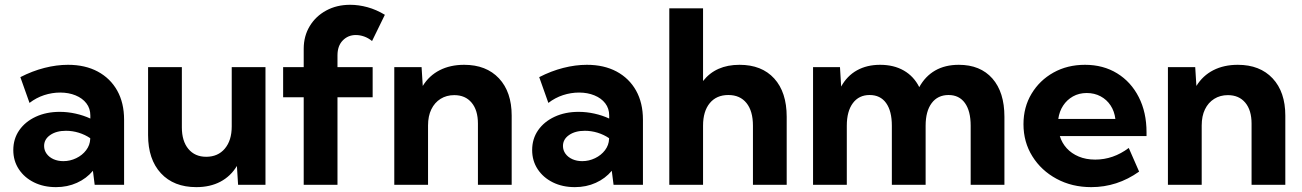

<svg xmlns="http://www.w3.org/2000/svg" viewBox="-20 -767 5405 797"><path d="M495.1 0H373L365.7 -58.1Q338.9 -25.9 299.3 -8.1Q259.8 9.8 212.4 9.8Q161.1 9.8 121.1 -10Q81.1 -29.8 58.1 -64.7Q35.2 -99.6 35.2 -144Q35.2 -190.9 60.1 -226.6Q85 -262.2 128.7 -282.5Q172.4 -302.7 228 -302.7Q260.7 -302.7 293.7 -295.4Q326.7 -288.1 355 -274.9V-287.6Q355 -316.9 338.6 -338.1Q322.3 -359.4 293.7 -371.1Q265.1 -382.8 230 -382.8Q196.3 -382.8 163.3 -372.1Q130.4 -361.3 102.5 -339.8L64.5 -446.8Q113.8 -472.2 164.3 -485.1Q214.8 -498 262.2 -498Q333.5 -498 385.7 -470Q438 -441.9 466.6 -390.9Q495.1 -339.8 495.1 -270ZM243.2 -98.1Q271 -98.1 296.4 -110.4Q321.8 -122.6 337.6 -143.6Q353.5 -164.6 354.5 -189.9V-193.4Q333 -208 306.9 -216.1Q280.8 -224.1 253.9 -224.1Q213.9 -224.1 188.5 -206.5Q163.1 -189 163.1 -161.1Q163.1 -143.1 173.6 -128.7Q184.1 -114.3 202.1 -106.2Q220.2 -98.1 243.2 -98.1Z M1082 0H968.3L963.4 -78.1Q937.5 -35.2 894.8 -12.7Q852.1 9.8 794.9 9.8Q701.2 9.8 647.9 -47.9Q594.7 -105.5 594.7 -206.1V-488.3H734.9V-238.3Q734.9 -181.2 762 -148.7Q789.1 -116.2 835.9 -116.2Q884.8 -116.2 913.3 -150.1Q941.9 -184.1 941.9 -242.2V-488.3H1082Z M1380.9 0H1240.7V-363.3H1155.3V-488.3H1240.7V-564.5Q1240.7 -617.2 1265.6 -658.4Q1290.5 -699.7 1334.2 -723.4Q1377.9 -747.1 1433.6 -747.1Q1468.8 -747.1 1505.4 -737.1Q1542 -727.1 1577.6 -705.6L1524.4 -596.7Q1508.8 -609.4 1491.5 -615.5Q1474.1 -621.6 1457 -621.6Q1424.8 -621.6 1402.8 -599.1Q1380.9 -576.7 1380.9 -537.1V-488.3H1526.9V-363.3H1380.9Z M2104 0H1963.9V-253.9Q1963.9 -309.6 1937.7 -340.8Q1911.6 -372.1 1865.7 -372.1Q1833.5 -372.1 1808.8 -356.7Q1784.2 -341.3 1770.5 -313.2Q1756.8 -285.2 1756.8 -246.1V0H1616.7V-488.3H1730L1734.9 -410.2Q1761.2 -453.1 1805.2 -475.6Q1849.1 -498 1906.7 -498Q1998.5 -498 2051.3 -441.7Q2104 -385.3 2104 -287.1Z M2648.9 0H2526.9L2519.5 -58.1Q2492.7 -25.9 2453.1 -8.1Q2413.6 9.8 2366.2 9.8Q2314.9 9.8 2274.9 -10Q2234.9 -29.8 2211.9 -64.7Q2189 -99.6 2189 -144Q2189 -190.9 2213.9 -226.6Q2238.8 -262.2 2282.5 -282.5Q2326.2 -302.7 2381.8 -302.7Q2414.6 -302.7 2447.5 -295.4Q2480.5 -288.1 2508.8 -274.9V-287.6Q2508.8 -316.9 2492.4 -338.1Q2476.1 -359.4 2447.5 -371.1Q2418.9 -382.8 2383.8 -382.8Q2350.1 -382.8 2317.1 -372.1Q2284.2 -361.3 2256.3 -339.8L2218.3 -446.8Q2267.6 -472.2 2318.1 -485.1Q2368.7 -498 2416 -498Q2487.3 -498 2539.6 -470Q2591.8 -441.9 2620.4 -390.9Q2648.9 -339.8 2648.9 -270ZM2397 -98.1Q2424.8 -98.1 2450.2 -110.4Q2475.6 -122.6 2491.5 -143.6Q2507.3 -164.6 2508.3 -189.9V-193.4Q2486.8 -208 2460.7 -216.1Q2434.6 -224.1 2407.7 -224.1Q2367.7 -224.1 2342.3 -206.5Q2316.9 -189 2316.9 -161.1Q2316.9 -143.1 2327.4 -128.7Q2337.9 -114.3 2356 -106.2Q2374 -98.1 2397 -98.1Z M2758.3 0V-732.4H2898.4V-430.7Q2951.2 -498 3049.8 -498Q3142.1 -498 3193.8 -441.2Q3245.6 -384.3 3245.6 -282.2V0H3105.5V-245.1Q3105.5 -306.2 3078.6 -339.4Q3051.8 -372.6 3003.4 -372.6Q2954.1 -372.6 2926.3 -338.9Q2898.4 -305.2 2898.4 -245.1V0Z M4149.4 0H4009.3V-245.1Q4009.3 -306.2 3985.4 -339.4Q3961.4 -372.6 3917.5 -372.6Q3872.6 -372.6 3847.4 -338.9Q3822.3 -305.2 3822.3 -245.1V0H3682.1V-245.1Q3682.1 -306.2 3658.2 -339.4Q3634.3 -372.6 3589.8 -372.6Q3545.4 -372.6 3520.3 -338.9Q3495.1 -305.2 3495.1 -245.1V0H3355V-488.3H3466.8L3471.7 -407.7Q3496.1 -452.1 3537.4 -475.1Q3578.6 -498 3633.3 -498Q3690.4 -498 3731.9 -474.1Q3773.4 -450.2 3795.9 -405.3Q3820.8 -450.7 3862.1 -474.4Q3903.3 -498 3960 -498Q4049.3 -498 4099.4 -441.2Q4149.4 -384.3 4149.4 -282.2Z M4708.5 -54.7Q4617.7 9.8 4509.8 9.8Q4429.7 9.8 4366 -24.7Q4302.2 -59.1 4265.4 -118.2Q4228.5 -177.2 4228.5 -251.5Q4228.5 -322.3 4262 -377.9Q4295.4 -433.6 4353 -465.8Q4410.6 -498 4483.9 -498Q4559.6 -498 4617.2 -462.6Q4674.8 -427.2 4707 -364Q4739.3 -300.8 4739.3 -217.8V-202.1H4379.4Q4388.2 -173.3 4408 -151.6Q4427.7 -129.9 4457.8 -117.2Q4487.8 -104.5 4526.4 -104.5Q4601.1 -104.5 4665.5 -152.8ZM4373 -273.4H4609.9Q4606 -305.2 4590.1 -329.3Q4574.2 -353.5 4548.6 -367.2Q4522.9 -380.9 4491.2 -380.9Q4459 -380.9 4433.8 -366.7Q4408.7 -352.5 4393.1 -328.6Q4377.4 -304.7 4373 -273.4Z M5315.4 0H5175.3V-253.9Q5175.3 -309.6 5149.2 -340.8Q5123 -372.1 5077.1 -372.1Q5044.9 -372.1 5020.3 -356.7Q4995.6 -341.3 4981.9 -313.2Q4968.3 -285.2 4968.3 -246.1V0H4828.1V-488.3H4941.4L4946.3 -410.2Q4972.7 -453.1 5016.6 -475.6Q5060.5 -498 5118.2 -498Q5210 -498 5262.7 -441.7Q5315.4 -385.3 5315.4 -287.1Z"/></svg>

Font: Kumbh Sans
Style: Bold
Weight: 700
Version: Version 1.005